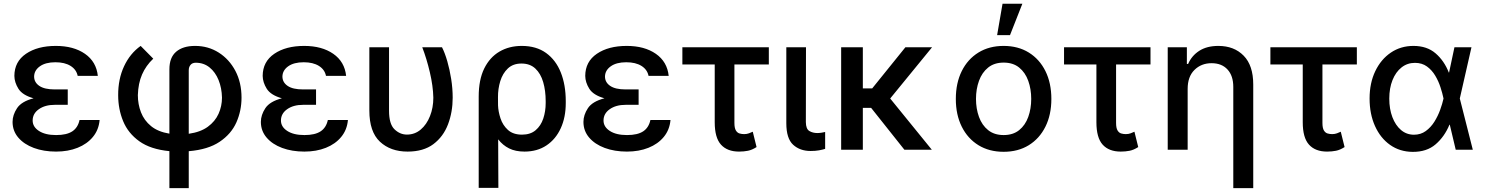

<svg xmlns="http://www.w3.org/2000/svg" viewBox="-20 -797 7907 1022"><path d="M340.6 -284.8V-239H271.3Q219.8 -239 186.8 -215.7Q153.8 -192.5 153.8 -155.5Q153.8 -121.8 187.3 -100Q220.9 -78.1 278.8 -78.1Q335.2 -78.1 365.1 -98Q394.9 -117.9 403.4 -158.4H510.3Q505.7 -105.8 474.6 -68.2Q443.5 -30.5 392.9 -10.3Q342.3 9.9 278.4 9.9Q212.4 9.9 160 -9.6Q107.6 -29.1 77.2 -64.8Q46.9 -100.5 46.9 -148.1Q46.9 -185 70.7 -221.1Q94.5 -257.1 158.7 -273.8Q99.4 -290.5 78.1 -324.6Q56.8 -358.7 56.5 -393.1Q56.8 -468.8 118.3 -510.7Q179.7 -552.6 277.3 -552.6Q371.8 -552.6 432.4 -510.5Q492.9 -468.4 500.7 -393.1H393.5Q386.7 -426.8 355.6 -446.2Q324.6 -465.6 274.9 -465.6Q222.3 -465.6 192.1 -443.9Q161.9 -422.2 161.6 -389.2Q161.9 -358.3 189.5 -339.7Q217 -321 271.3 -321H340.6Z M881.7 204.5V7.5Q781.6 -2.1 721.8 -44.9Q661.9 -87.7 635.5 -152Q609 -216.3 609 -290.5Q608.7 -376.1 640.3 -444.1Q671.9 -512.1 728.7 -552.6L795.8 -484.7Q756.7 -447.8 736.2 -400.6Q715.6 -353.3 713.8 -290.5Q713.8 -242.2 730.5 -199Q747.2 -155.9 784.1 -125.7Q821 -95.5 881.7 -85.6V-428.3Q881.7 -491.1 917.8 -521.8Q953.8 -552.6 1018.5 -552.6Q1088.4 -552.6 1144.4 -517Q1200.3 -481.5 1233 -419.6Q1265.6 -357.6 1265.6 -277.3Q1265.6 -207.4 1238.3 -145.6Q1210.9 -83.8 1149.1 -42.3Q1087.4 -0.7 984.7 7.8V204.5ZM984.7 -84.9Q1047.2 -93.8 1086.1 -122.2Q1125 -150.6 1143.3 -191.2Q1161.6 -231.9 1161.6 -277.3Q1160.5 -328.5 1143.5 -370.7Q1126.4 -413 1095.5 -438Q1064.6 -463.1 1022 -463.1Q1003.6 -463.1 994.1 -451.5Q984.7 -440 984.7 -422.9Z M1662.3 -284.8V-239H1593Q1541.5 -239 1508.5 -215.7Q1475.5 -192.5 1475.5 -155.5Q1475.5 -121.8 1509.1 -100Q1542.6 -78.1 1600.5 -78.1Q1657 -78.1 1686.8 -98Q1716.6 -117.9 1725.1 -158.4H1832Q1827.4 -105.8 1796.3 -68.2Q1765.3 -30.5 1714.7 -10.3Q1664.1 9.9 1600.1 9.9Q1534.1 9.9 1481.7 -9.6Q1429.3 -29.1 1399 -64.8Q1368.6 -100.5 1368.6 -148.1Q1368.6 -185 1392.4 -221.1Q1416.2 -257.1 1480.5 -273.8Q1421.2 -290.5 1399.9 -324.6Q1378.6 -358.7 1378.2 -393.1Q1378.6 -468.8 1440 -510.7Q1501.4 -552.6 1599.1 -552.6Q1693.5 -552.6 1754.1 -510.5Q1814.6 -468.4 1822.4 -393.1H1715.2Q1708.5 -426.8 1677.4 -446.2Q1646.3 -465.6 1596.6 -465.6Q1544 -465.6 1513.8 -443.9Q1483.7 -422.2 1483.3 -389.2Q1483.7 -358.3 1511.2 -339.7Q1538.7 -321 1593 -321H1662.3Z M1946 -545.5H2050.8V-207.4Q2050.8 -136.7 2079.9 -108.7Q2109 -80.6 2146 -80.6Q2187.9 -80.6 2219.5 -107.4Q2251.1 -134.2 2268.8 -179Q2286.6 -223.7 2286.6 -277Q2285.2 -339.5 2268.1 -412.1Q2251.1 -484.7 2227.6 -545.5H2332.7Q2348 -515.6 2360.8 -471.4Q2373.6 -427.2 2381.6 -376.6Q2389.6 -326 2389.6 -277Q2389.6 -200.6 2364.7 -135.1Q2339.8 -69.6 2286.9 -29.8Q2234 9.9 2149.5 9.9Q2058.6 9.9 2002.3 -42.8Q1946 -95.5 1946 -208.8Z M2528.1 203.1V-282.7Q2528.1 -372.5 2557.5 -432.4Q2587 -492.2 2638.7 -522.4Q2690.3 -552.6 2757.1 -552.6Q2834.9 -552.6 2886.9 -514.9Q2938.9 -477.3 2965.2 -411Q2991.5 -344.8 2991.5 -258.5V-248.6Q2991.5 -172.6 2964.8 -114.3Q2938.2 -56.1 2889 -23.1Q2839.8 9.9 2771.7 9.9Q2723.7 9.9 2689.8 -7.1Q2655.9 -24.1 2631.7 -55.4L2632.8 203.1ZM2631 -236.5Q2632.1 -203.1 2644.2 -166.7Q2656.2 -130.3 2683.8 -105.3Q2711.3 -80.3 2758.5 -80.3Q2803.3 -80.3 2831.1 -103.9Q2859 -127.5 2871.8 -166Q2884.6 -204.5 2884.6 -248.6V-258.5Q2884.6 -314.6 2871.3 -360.1Q2858 -405.5 2829.5 -432.2Q2801.1 -458.8 2755.7 -458.8Q2710.9 -458.8 2683.2 -432.5Q2655.5 -406.2 2642.9 -365.1Q2630.3 -323.9 2630.7 -279.1Z M3379.3 -284.8V-239H3310Q3258.5 -239 3225.5 -215.7Q3192.5 -192.5 3192.5 -155.5Q3192.5 -121.8 3226 -100Q3259.6 -78.1 3317.5 -78.1Q3373.9 -78.1 3403.8 -98Q3433.6 -117.9 3442.1 -158.4H3549Q3544.4 -105.8 3513.3 -68.2Q3482.2 -30.5 3431.6 -10.3Q3381 9.9 3317.1 9.9Q3251.1 9.9 3198.7 -9.6Q3146.3 -29.1 3115.9 -64.8Q3085.6 -100.5 3085.6 -148.1Q3085.6 -185 3109.4 -221.1Q3133.2 -257.1 3197.4 -273.8Q3138.1 -290.5 3116.8 -324.6Q3095.5 -358.7 3095.2 -393.1Q3095.5 -468.8 3157 -510.7Q3218.4 -552.6 3316.1 -552.6Q3410.5 -552.6 3471.1 -510.5Q3531.6 -468.4 3539.4 -393.1H3432.2Q3425.4 -426.8 3394.4 -446.2Q3363.3 -465.6 3313.6 -465.6Q3261 -465.6 3230.8 -443.9Q3200.6 -422.2 3200.3 -389.2Q3200.6 -358.3 3228.2 -339.7Q3255.7 -321 3310 -321H3379.3Z M4072.4 -545.5V-453.8H3889.2V-143.1Q3889.2 -115.4 3897 -102.6Q3904.8 -89.8 3916.7 -86.5Q3928.6 -83.1 3941.1 -83.1Q3955.3 -83.1 3966.6 -87.4Q3978 -91.6 3986.9 -95.9L4007.1 -14.2Q3983.3 1.1 3961.3 5.5Q3939.3 9.9 3914.1 9.9Q3851.2 9.9 3817.8 -27Q3784.4 -63.9 3784.4 -146.3V-453.8H3612.2V-545.5Z M4165.5 -545.5H4270.2L4269.5 -147Q4269.9 -110.4 4288.2 -99.6Q4306.5 -88.8 4330.6 -88.8Q4342.3 -88.8 4354.2 -90.9Q4366.1 -93 4372.2 -94.5V-4.6Q4359 -0.4 4339.7 3.2Q4320.3 6.7 4295.1 6.7Q4237.9 6.7 4201.7 -26.6Q4165.5 -60 4165.5 -141Z M4572.8 -545.5V-326.3H4622.5L4799.4 -545.5H4941.4L4718.4 -272.7L4940 0H4794L4616.8 -223H4572.8V0H4457.4V-545.5Z M5322.1 11Q5245.4 11 5188.2 -24.1Q5131 -59.3 5099.4 -122.7Q5067.8 -186.1 5067.8 -270.2Q5067.8 -355.1 5099.4 -418.7Q5131 -482.2 5188.2 -517.4Q5245.4 -552.6 5322.1 -552.6Q5399.1 -552.6 5456.1 -517.4Q5513.1 -482.2 5544.7 -418.7Q5576.3 -355.1 5576.3 -270.2Q5576.3 -186.1 5544.7 -122.7Q5513.1 -59.3 5456.1 -24.1Q5399.1 11 5322.1 11ZM5322.4 -78.1Q5372.5 -78.1 5405 -104.4Q5437.5 -130.7 5453.3 -174.5Q5469.1 -218.4 5469.1 -270.6Q5469.1 -322.8 5453.3 -366.8Q5437.5 -410.9 5405 -437.3Q5372.5 -463.8 5322.4 -463.8Q5272.4 -463.8 5239.7 -437.3Q5207 -410.9 5191.1 -366.8Q5175.1 -322.8 5175.1 -270.6Q5175.1 -218.4 5191.1 -174.5Q5207 -130.7 5239.7 -104.4Q5272.4 -78.1 5322.4 -78.1ZM5287.6 -610.1 5316.4 -777H5421.9L5356.2 -610.1Z M6104 -545.5V-453.8H5920.8V-143.1Q5920.8 -115.4 5928.6 -102.6Q5936.4 -89.8 5948.3 -86.5Q5960.2 -83.1 5972.7 -83.1Q5986.9 -83.1 5998.2 -87.4Q6009.6 -91.6 6018.5 -95.9L6038.7 -14.2Q6014.9 1.1 5992.9 5.5Q5970.9 9.9 5945.7 9.9Q5882.8 9.9 5849.4 -27Q5816.1 -63.9 5816.1 -146.3V-453.8H5643.8V-545.5Z M6301.8 -323.9V0H6195.7V-545.5H6297.6V-456.7H6304.3Q6323.2 -500.4 6363.6 -526.5Q6404.1 -552.6 6465.2 -552.6Q6549 -552.6 6600 -500.5Q6650.9 -448.5 6650.9 -346.9V204.5H6544.7V-334.2Q6544.7 -393.5 6514 -427Q6483.3 -460.6 6429 -460.6Q6374.3 -460.6 6338.1 -424.9Q6301.8 -389.2 6301.8 -323.9Z M7202.4 -545.5V-453.8H7019.2V-143.1Q7019.2 -115.4 7027 -102.6Q7034.8 -89.8 7046.7 -86.5Q7058.6 -83.1 7071 -83.1Q7085.2 -83.1 7096.6 -87.4Q7108 -91.6 7116.8 -95.9L7137.1 -14.2Q7113.3 1.1 7091.3 5.5Q7069.2 9.9 7044 9.9Q6981.2 9.9 6947.8 -27Q6914.4 -63.9 6914.4 -146.3V-453.8H6742.2V-545.5Z M7498.9 11.4Q7430.8 10.7 7379.3 -25.7Q7327.8 -62.1 7299 -126.1Q7270.2 -190 7270.2 -272.7Q7270.2 -355.1 7300.4 -418.1Q7330.6 -481.2 7383.3 -516.9Q7436.1 -552.6 7503.6 -552.6Q7575.6 -552.6 7621.4 -513.1Q7667.3 -473.7 7692.1 -410.5H7693.2L7721.9 -545.5H7812.5L7750.4 -272.7L7819.6 0H7728.7L7697.1 -133.2H7695.3Q7669.4 -70 7621.8 -28.9Q7574.2 12.1 7498.9 11.4ZM7663.7 -272.7 7663.4 -274.1Q7658 -300.4 7647.5 -332.7Q7637.1 -365.1 7619.5 -394.5Q7601.9 -424 7575.5 -443.2Q7549 -462.4 7511.7 -462.4Q7470.9 -462.4 7440.2 -438Q7409.4 -413.7 7392.2 -370.7Q7375 -327.8 7375 -272Q7375 -217 7391.5 -173.5Q7408 -130 7437.5 -104.9Q7467 -79.9 7506.4 -79.9Q7542.3 -79.9 7569.2 -99.4Q7596.2 -119 7615.1 -149.1Q7633.9 -179.3 7645.8 -212.2Q7657.7 -245 7663.4 -271.3Z"/></svg>

Font: Inter Zeller Medium
Style: Regular
Weight: 500
Designer: Rasmus Andersson; Joe Bland
Foundry: zeller
Version: Version 3.015;git-dec3a8cb1